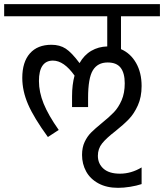

<svg xmlns="http://www.w3.org/2000/svg" viewBox="-42 -658 788 922"><path d="M539 -580V-422Q585 -402 611.5 -355.5Q638 -309 638 -245Q638 -192 620 -152Q602 -112 577 -86Q552 -60 512 -28Q469 5 448.5 30.5Q428 56 428 90Q428 128 455 152Q482 176 534 176Q588 176 638 146V226Q614 234 583 239Q552 244 525 244Q470 244 430.5 222.5Q391 201 371.5 165Q352 129 352 86Q352 50 364.5 23.5Q377 -3 395.5 -21.5Q414 -40 447 -67Q483 -96 505 -119Q527 -142 542 -176.5Q557 -211 557 -258Q557 -307 537.5 -332.5Q518 -358 475 -358Q427 -358 404 -320.5Q381 -283 381 -188V-144H304V-195Q304 -252 316 -295Q265 -367 212 -367Q179 -367 162 -342.5Q145 -318 145 -269Q145 -216 167.5 -160.5Q190 -105 240 -34L188 0Q121 -92 93 -156.5Q65 -221 65 -284Q65 -360 101.5 -401.5Q138 -443 205 -443Q245 -443 273.5 -424.5Q302 -406 340 -355Q362 -394 396.5 -414Q431 -434 473 -435V-580H-22V-638H726V-580Z"/></svg>

Font: AmikoRegular
Style: Regular
Weight: 400
Designer: Pablo Impallari, Rodrigo Fuenzalida, Andres Torresi
Foundry: Impallari Type
Version: Version 1.000; ttfautohint (v1.3)